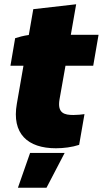

<svg xmlns="http://www.w3.org/2000/svg" viewBox="-20 -683 482 900"><path d="M242 12C278 12 318 7 351 -4L376 -148C363 -146 342 -144 324 -144C282 -144 248 -152 259 -217L287 -375H417L442 -520H312L337 -663L136 -640L115 -519C92 -516 66 -509 51 -504L29 -375H90L59 -197C34 -56 110 12 242 12ZM64 197H198L283 34H121Z"/></svg>

Font: Fixel Text 20240404 Black
Style: Italic
Weight: 900
Width: 4
Italic angle: -10°
Designer: AlfaBravo + MacPaw
Foundry: Kyrylo Tkachov, Marchela Mozhyna, Serhii Makarenko, Maria Weinstein, Zakhar Kryvoshyya
Version: Version 1.211;Glyphs 3.2 (3225)